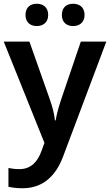

<svg xmlns="http://www.w3.org/2000/svg" viewBox="-20 -830 587 1024"><path d="M116 -750C116 -710 143 -691 176 -691C209 -691 237 -710 237 -750C237 -792 209 -810 176 -810C143 -810 116 -792 116 -750ZM310 -750C310 -710 336 -691 370 -691C403 -691 431 -710 431 -750C431 -792 403 -810 370 -810C336 -810 310 -792 310 -750ZM0 -608 217 -68 201 -24C181 31 146 72 84 72C61 72 39 69 25 66V166C43 170 67 174 100 174C204 174 275 114 316 6L547 -608H411L307 -302C294 -263 282 -222 277 -188H273C269 -226 259 -263 245 -302L137 -608Z"/></svg>

Font: Noto Sans Malayalam UI SemiBold
Style: Regular
Weight: 600
Designer: Jelle Bosma - Monotype Design Team
Foundry: Monotype Imaging Inc.
Version: Version 2.104